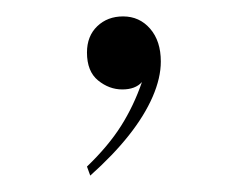

<svg xmlns="http://www.w3.org/2000/svg" viewBox="-20 -90 302 234"><path d="M86 113Q112 88 127.5 63.5Q143 39 153 10Q145 19 129 19Q113 19 99.5 8Q86 -3 86 -26Q86 -46 98.5 -58Q111 -70 130 -70Q150 -70 163 -55Q176 -40 176 -15Q176 5 166 28Q156 51 137 75Q118 99 90 124Z"/></svg>

Font: Moderustic Light
Style: Regular
Weight: 300
Designer: Tural Alisoy
Foundry: TAFT Foundry
Version: Version 2.120